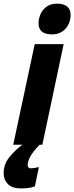

<svg xmlns="http://www.w3.org/2000/svg" viewBox="-85 -796 408 1056"><path d="M201.2 -606.9Q127 -606.9 127 -668Q127 -692.4 137.5 -717.3Q147.9 -742.2 170.7 -759Q193.4 -775.9 229 -775.9Q264.2 -775.9 283.7 -760.7Q303.2 -745.6 303.2 -714.8Q303.2 -668.9 275.1 -637.9Q247.1 -606.9 201.2 -606.9ZM-12.2 0 106 -553.2H265.1L147.9 0ZM29.8 240.2Q-18.1 240.2 -41.5 216.6Q-64.9 192.9 -64.9 157.2Q-64.9 107.4 -33.7 68.6Q-2.4 29.8 38.1 0H132.8Q97.7 36.6 83 62.3Q68.4 87.9 66.9 111.8Q66.9 121.1 72.5 125.5Q78.1 129.9 85 129.9Q92.3 129.9 104.2 127.9Q116.2 126 128.9 123L106.9 229Q86.9 236.3 67.6 238.3Q48.3 240.2 29.8 240.2Z"/></svg>

Font: Open Sans Condensed ExtraBold
Style: Italic
Weight: 800
Width: 3
Italic angle: -12°
Designer: Monotype Design Team
Foundry: Monotype Imaging Inc.
Version: Version 3.003; ttfautohint (v1.8.4)